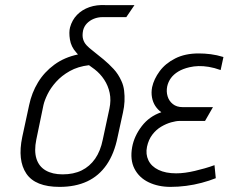

<svg xmlns="http://www.w3.org/2000/svg" viewBox="-20 -720 894 751"><path d="M381 -653H474L506 -700H394Q358 -702 329.5 -692Q301 -682 281.5 -662Q262 -642 254 -613Q249 -594 253.5 -565.5Q258 -537 278 -515L285 -507Q232 -496 192.5 -467Q153 -438 128.5 -397.5Q104 -357 94 -309L67 -184Q48 -93 83 -41Q118 11 213 11Q275 11 321 -10.5Q367 -32 397 -75.5Q427 -119 440 -184L461 -280Q466 -302 467 -323.5Q468 -345 465.5 -365.5Q463 -386 455 -403Q443 -430 424.5 -450Q406 -470 385 -487.5Q364 -505 341 -523Q329 -532 319 -542.5Q309 -553 305 -567Q301 -581 305 -601Q309 -617 320 -628.5Q331 -640 347 -646.5Q363 -653 381 -653ZM408 -295 382 -174Q373 -129 352 -99Q331 -69 299.5 -53.5Q268 -38 225 -38Q185 -38 158.5 -53.5Q132 -69 122.5 -99.5Q113 -130 122 -174L150 -309Q154 -327 166 -351.5Q178 -376 199.5 -400Q221 -424 253 -442Q285 -460 328 -465L350 -449Q372 -432 387.5 -408.5Q403 -385 409 -356.5Q415 -328 408 -295Z M843 -446 854 -497Q828 -505 804 -508Q780 -511 757 -511Q704 -511 665.5 -491.5Q627 -472 604.5 -441.5Q582 -411 575 -379Q571 -358 574.5 -339Q578 -320 587.5 -305.5Q597 -291 611 -281Q564 -265 534.5 -226.5Q505 -188 497 -145Q488 -95 506 -60Q524 -25 561.5 -7Q599 11 647 11Q677 11 708 7Q739 3 769 -5Q799 -13 824 -23L819 -74Q800 -67 780.5 -61.5Q761 -56 742 -51.5Q723 -47 704.5 -44.5Q686 -42 669 -42Q628 -42 600 -55.5Q572 -69 560.5 -93Q549 -117 555 -146Q561 -174 576 -193.5Q591 -213 610.5 -224.5Q630 -236 649.5 -241.5Q669 -247 683 -247H782L813 -301H694Q671 -301 656 -313Q641 -325 635.5 -343.5Q630 -362 634 -382Q638 -400 648.5 -414.5Q659 -429 677 -440Q695 -451 721 -457Q738 -461 756.5 -461.5Q775 -462 796.5 -458.5Q818 -455 843 -446Z"/></svg>

Font: Advent Pro
Style: Italic
Weight: 400
Italic angle: -12°
Designer: VivaRado, Andreas Kalpakidis
Foundry: VivaRado, Andreas Kalpakidis
Version: Version 3.000